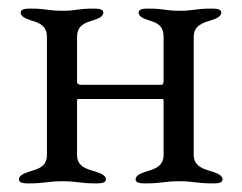

<svg xmlns="http://www.w3.org/2000/svg" viewBox="-20 -423 561 446"><path d="M24 -6C24 3 39 3 47 3C86 3 90 -2 125 -2C160 -2 164 3 203 3C211 3 226 3 226 -6C226 -16 214 -20 203 -24C183 -30 159 -35 159 -63V-186C159 -191 159 -193 162 -193H356C359 -193 360 -193 360 -188V-63C360 -36 338 -30 318 -24C307 -20 295 -16 295 -6C295 3 310 3 318 3C357 3 361 -2 396 -2C431 -2 435 3 474 3C482 3 497 3 497 -6C497 -16 485 -20 474 -24C454 -30 430 -36 430 -63V-337C430 -364 451 -370 471 -376C482 -380 494 -384 494 -394C494 -403 480 -403 471 -403C432 -403 432 -398 397 -398C362 -398 364 -403 325 -403C316 -403 302 -403 302 -394C302 -384 314 -380 325 -376C345 -370 360 -364 360 -337V-234C360 -228 357 -226 355 -226H169C166 -226 159 -227 159 -232V-337C159 -364 177 -370 197 -376C208 -380 220 -384 220 -394C220 -403 205 -403 197 -403C158 -403 160 -398 125 -398C90 -398 90 -403 51 -403C43 -403 28 -403 28 -394C28 -384 40 -380 51 -376C71 -370 89 -364 89 -337V-63C89 -35 67 -30 47 -24C36 -20 24 -16 24 -6Z"/></svg>

Font: EB Garamond
Style: Regular
Weight: 400
Designer: Georg Duffner and Octavio Pardo
Foundry: Georg Duffner
Version: Version 1.000;PS 001.000;hotconv 1.0.88;makeotf.lib2.5.64775